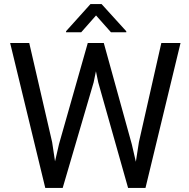

<svg xmlns="http://www.w3.org/2000/svg" viewBox="-20 -922 927 942"><path d="M269.5 -214.8 410.6 -710.9H489.3L626.5 -214.8L646.5 -128.4L661.6 -225.1L771.5 -710.9H865.7L693.8 0H608.4L461.9 -518.1L450.7 -572.3L439.5 -518.1L287.6 0H202.1L29.8 -710.9H123.5L235.8 -224.6L250 -130.4ZM478.5 -901.9 599.6 -768.6V-763.7H524.4L451.2 -846.2L378.4 -763.7H304.2V-769L423.8 -901.9Z"/></svg>

Font: Vazirmatn FD
Style: Regular
Weight: 400
Designer: Saber Rastikerdar
Foundry: Saber Rastikerdar
Version: Version 33.001